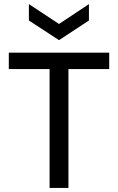

<svg xmlns="http://www.w3.org/2000/svg" viewBox="-20 -917 576 937"><path d="M222 0V-660H314V0ZM23 -580V-660H513V-580ZM121 -897 268 -800 414 -897V-817L268 -721L121 -817Z"/></svg>

Font: Bricolage Grotesque 28pt
Style: Regular
Weight: 400
Version: Version 1.001;gftools[0.9.33.dev8+g029e19f]